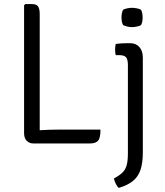

<svg xmlns="http://www.w3.org/2000/svg" viewBox="-20 -706 810 945"><path d="M175.5 0H143.5Q125 0 111.8 -12.8Q98.5 -25.5 98.5 -51.5V-680L104.5 -686H135.5Q160.5 -686 168 -673.5Q175.5 -661 175.5 -636.5ZM474.5 -68Q474.5 -26.5 462.5 -13.2Q450.5 0 423.5 0H143.5L105.5 -57Q141 -63 184 -65.5Q227 -68 262 -68ZM683 43.5Q683 96 671.5 130Q660 164 634 185Q608 206 564 219Q556.5 211.5 550.5 199.8Q544.5 188 540.5 172.5Q568.5 157.5 583.2 142.8Q598 128 603.8 106Q609.5 84 609.5 48.5V-386Q609.5 -413.5 600.5 -424Q591.5 -434.5 568 -434.5H549.5Q546.5 -448.5 546.5 -462Q546.5 -469 547.2 -475.2Q548 -481.5 549.5 -489.5Q566.5 -492 583.5 -492.8Q600.5 -493.5 610.5 -493.5H619.5Q649 -493.5 666 -474.5Q683 -455.5 683 -422ZM578 -620Q578 -642.5 585.5 -657.5Q592.5 -662 605.5 -664.8Q618.5 -667.5 630 -667.5Q640.5 -667.5 654.5 -664.8Q668.5 -662 674.5 -657.5Q678 -651 680 -640.2Q682 -629.5 682 -620Q682 -597.5 674.5 -583Q669 -578.5 654.8 -575.5Q640.5 -572.5 630 -572.5Q618.5 -572.5 605.5 -575.5Q592.5 -578.5 585.5 -583Q578 -597.5 578 -620Z"/></svg>

Font: Signika SC
Style: Regular
Weight: 300
Designer: Anna Giedryś
Foundry: Anna Giedryś
Version: Version 2.000